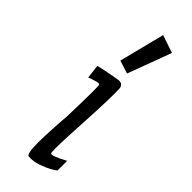

<svg xmlns="http://www.w3.org/2000/svg" viewBox="-223 -653 692 692"><g transform="rotate(45 123.5 -307.0)"><path d="M139 -633 207 -610 145 -443 95 -459ZM215 -68V-19Q197 -4 165 8Q135 21 106 19Q94 18 94 -42Q94 -70 97 -120Q97 -130 98.5 -149Q100 -168 101 -177Q106 -340 102 -344Q100 -346 96 -346Q92 -346 82.5 -343Q73 -340 64 -337L56 -334L50 -387Q73 -393 135 -404Q161 -409 164 -386Q166 -346 160 -232Q153 -109 153 -72Q153 -46 156 -45Q165 -41 215 -68Z"/></g></svg>

Font: GFS Neohellenic Rg
Style: Regular
Weight: 400
Designer: Takis Katsoulidis and George D. Matthiopoulos
Foundry: Takis Katsoulidis and George D. Matthiopoulos
Version: Version 1.0